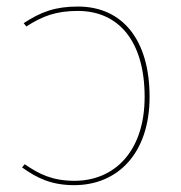

<svg xmlns="http://www.w3.org/2000/svg" viewBox="-20 -548 546 578"><path d="M214.4 -528.3C146 -528.3 103 -512.1 51.3 -478.3L59.3 -468.3C108 -499.6 148.9 -515.1 214.4 -515.1C337.4 -515.1 415.4 -423.6 415.4 -256.4C415.4 -92.3 324.4 -3.7 204.3 -3.7C138.3 -3.7 98.3 -23.4 54.4 -53.6L46.4 -44C91.1 -12.1 134.1 9.4 203.4 9.4C334.4 9.4 430.3 -86.4 430.3 -256.4C430.3 -427.7 348.9 -528.3 214.4 -528.3Z"/></svg>

Font: Fira Sans Hair
Style: Regular
Weight: 100
Designer: bBox Type GmbH & Carrois Corporate GbR & Edenspiekermann AG
Foundry: bBox Type GmbH & Carrois Corporate GbR & Edenspiekermann AG
Version: Version 4.300;PS 004.300;hotconv 1.0.88;makeotf.lib2.5.64775